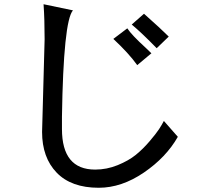

<svg xmlns="http://www.w3.org/2000/svg" viewBox="-20 -736 1040 908"><path d="M778 -563 721 -508Q652 -579 603 -620L661 -671Q741 -600 778 -563ZM696 -484 629 -428Q589 -484 516 -552L582 -602Q602 -571 669 -510ZM430 66Q485 66 536.5 45Q588 24 622 -3.5Q656 -31 687.5 -68Q719 -105 732 -125Q745 -145 755 -164L821 -89Q766 8 660.5 80Q555 152 447 152Q317 152 248 80.5Q179 9 179 -112L191 -550V-551Q191 -644 186 -716L325 -687Q280 -636 273 -184V-126Q273 66 430 66Z"/></svg>

Font: cwTeXHei
Style: Medium
Weight: 500
Version: Version 1.17